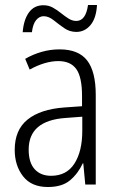

<svg xmlns="http://www.w3.org/2000/svg" viewBox="-20 -740 475 770"><path d="M219 -542Q295 -542 329.5 -497.5Q364 -453 364 -359V0H322L314 -85H312Q293 -44 261 -17Q229 10 172 10Q106 10 72.5 -33Q39 -76 39 -139Q39 -219 90.5 -260.5Q142 -302 238 -309L309 -314V-355Q309 -431 286 -463Q263 -495 214 -495Q161 -495 99 -461L81 -504Q112 -522 147 -532Q182 -542 219 -542ZM244 -267Q95 -257 95 -140Q95 -88 119 -61.5Q143 -35 185 -35Q247 -35 278.5 -84Q310 -133 310 -216V-272ZM71 -611Q75 -661 96 -690Q117 -719 154 -719Q175 -719 192 -709.5Q209 -700 224.5 -687.5Q240 -675 255 -665.5Q270 -656 286 -656Q324 -656 333 -720H369Q366 -667 343 -639.5Q320 -612 286 -612Q259 -612 237 -627.5Q215 -643 195 -659Q175 -675 155 -675Q138 -675 125 -659.5Q112 -644 108 -611Z"/></svg>

Font: Noto Sans Gujarati UI Condensed Light
Style: Regular
Weight: 300
Width: 3
Designer: Jelle Bosma - Monotype Design Team, Universal Thirst
Foundry: Monotype Imaging Inc.
Version: Version 2.106; ttfautohint (v1.8.4.7-5d5b)